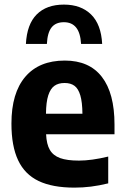

<svg xmlns="http://www.w3.org/2000/svg" viewBox="-20 -826 556 856"><path d="M490.5 -227.5H185.5Q187.5 -183 202.2 -157.8Q217 -132.5 248 -121.2Q279 -110 332 -110Q388 -110 462.5 -128V-8.5Q421.5 1.5 385.2 6Q349 10.5 312 10.5Q214 10.5 152.2 -19Q90.5 -48.5 60.8 -111.5Q31 -174.5 31 -275Q31 -411.5 92.8 -483.8Q154.5 -556 269 -556Q378 -556 434.2 -483.2Q490.5 -410.5 490.5 -270.5ZM185 -319H347.5Q347 -371 338 -401Q329 -431 312 -443.5Q295 -456 268 -456Q240.5 -456 222.8 -443.5Q205 -431 195.2 -401Q185.5 -371 185 -319ZM265 -805.5Q341 -805.5 386 -761.5Q431 -717.5 435.5 -630H341.5Q338.5 -680 319.2 -703.5Q300 -727 265 -727Q228.5 -727 210 -703.8Q191.5 -680.5 189 -630H95.5Q100 -718 143.8 -761.8Q187.5 -805.5 265 -805.5Z"/></svg>

Font: Encode Sans Semi Condensed
Style: Bold
Weight: 700
Width: 4
Designer: Multiple Designers
Foundry: Impallari Type
Version: Version 2.000